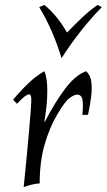

<svg xmlns="http://www.w3.org/2000/svg" viewBox="-20 -744 433 779"><path d="M76 15Q78 -6 82 -43.5Q86 -81 90 -126Q94 -171 98 -214.5Q102 -258 104.5 -292Q107 -326 107 -341Q107 -361 98 -361Q84 -361 49 -323L33 -339Q59 -371 92.5 -403.5Q126 -436 160 -455Q166 -442 169 -421.5Q172 -401 172 -376Q172 -346 169 -317Q166 -288 160 -250H162Q204 -331 245 -385Q286 -439 329 -455Q347 -440 350.5 -412Q354 -384 349.5 -349Q345 -314 337 -278H314Q318 -313 315 -336.5Q312 -360 293 -360Q281 -360 262 -346Q243 -332 212 -279Q182 -229 161.5 -159Q141 -89 141 0Q108 3 76 15ZM376 -724 393 -715Q348 -669 307.5 -617.5Q267 -566 231 -510H229Q195 -623 139 -715L160 -724Q187 -702 210 -673.5Q233 -645 252 -612Q284 -645 314 -673.5Q344 -702 376 -724Z"/></svg>

Font: Bona Nova SC
Style: Italic
Weight: 400
Italic angle: -4°
Designer: Mateusz Machalski
Foundry: Capitalics
Version: Version 4.001; ttfautohint (v1.8.4.7-5d5b)